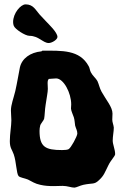

<svg xmlns="http://www.w3.org/2000/svg" viewBox="-20 -835 566 879"><path d="M507 -128C505 -118 487 -101 476 -78C459 -44 456 -31 433 -10C411 11 405 2 362 11C345 15 331 23 321 24C306 24 289 16 267 16C254 16 240 17 226 17C205 17 185 16 164 11C140 6 126 -4 108 -13C94 -19 71 -22 65 -29C55 -41 55 -93 43 -128C35 -151 25 -157 25 -189C25 -222 32 -258 32 -284C32 -299 30 -315 30 -329C30 -355 42 -385 50 -418C59 -458 64 -491 71 -526C80 -567 118 -595 170 -600C171 -600 172 -603 175 -603C263 -603 345 -608 386 -532C391 -524 391 -513 396 -504C404 -488 419 -477 426 -464C433 -449 436 -431 445 -415C466 -377 495 -345 495 -315C495 -306 494 -297 494 -287C494 -275 500 -263 501 -251C501 -232 496 -212 496 -191C496 -175 507 -149 507 -132ZM334 -223C334 -238 328 -245 324 -260C322 -272 322 -285 318 -298C314 -311 306 -325 305 -338C305 -344 306 -350 306 -357C306 -410 271 -476 237 -476C225 -476 204 -473 204 -474C199 -470 198 -463 198 -454C198 -447 199 -438 199 -428C199 -413 193 -385 189 -356C185 -333 185 -305 182 -291C181 -285 165 -267 164 -260C162 -252 161 -244 161 -236C161 -162 188 -148 264 -148C277 -148 288 -149 294 -152C305 -158 333 -210 334 -223ZM43 -717C48 -702 95 -671 115 -671C157 -671 177 -638 203 -638C217 -638 243 -653 243 -666C243 -687 202 -725 191 -737C180 -749 169 -760 161 -769C143 -789 133 -815 97 -815C75 -815 40 -775 40 -734C40 -728 41 -722 43 -717Z"/></svg>

Font: Freckle Face
Style: Regular
Weight: 400
Designer: Astigmatic (AOETI)
Foundry: Astigmatic (AOETI)
Version: Version 1.000